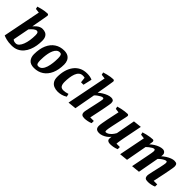

<svg xmlns="http://www.w3.org/2000/svg" viewBox="203 -1854 2980 2980"><g transform="rotate(45 1693.0 -364.0)"><path d="M211 9Q141 9 94.5 -3.5Q48 -16 26 -27L150 -652L78 -660L68 -701Q98 -711 132.5 -719.5Q167 -728 199.5 -733Q232 -738 255 -738Q268 -738 274 -730.5Q280 -723 280 -713Q280 -708 276 -685.5Q272 -663 266.5 -631Q261 -599 254.5 -564.5Q248 -530 242.5 -500Q237 -470 234 -450.5Q231 -431 231 -430Q255 -458 277.5 -477Q300 -496 324 -505.5Q348 -515 373 -515Q409 -515 437 -502Q465 -489 481.5 -459Q498 -429 498 -376Q498 -324 489 -270Q480 -216 459.5 -166Q439 -116 405.5 -76.5Q372 -37 324 -14Q276 9 211 9ZM234 -60Q264 -60 288 -85.5Q312 -111 329 -154.5Q346 -198 354.5 -253Q363 -308 363 -366Q363 -406 353.5 -419Q344 -432 327 -432Q315 -432 301.5 -425.5Q288 -419 274 -408Q260 -397 246 -382.5Q232 -368 220 -353L168 -83Q178 -72 193.5 -66Q209 -60 234 -60Z M703 10Q625 10 589 -32.5Q553 -75 553 -142Q553 -261 589.5 -344Q626 -427 692 -471Q758 -515 846 -515Q901 -515 934.5 -494Q968 -473 983.5 -438.5Q999 -404 999 -361Q999 -244 962 -161Q925 -78 858.5 -34Q792 10 703 10ZM733 -56Q772 -56 797.5 -84Q823 -112 837.5 -157.5Q852 -203 858 -256.5Q864 -310 864 -361Q864 -400 855.5 -423.5Q847 -447 819 -447Q786 -447 763 -426.5Q740 -406 725 -372.5Q710 -339 702 -298.5Q694 -258 691 -217Q688 -176 688 -142Q688 -103 696.5 -79.5Q705 -56 733 -56Z M1224 10Q1177 10 1139 -6Q1101 -22 1079 -57.5Q1057 -93 1057 -151Q1057 -226 1075 -291.5Q1093 -357 1129.5 -407.5Q1166 -458 1221 -486.5Q1276 -515 1351 -515Q1381 -515 1410.5 -510Q1440 -505 1465 -493L1432 -350H1378L1368 -439Q1358 -442 1347.5 -443Q1337 -444 1326 -444Q1287 -444 1261 -421Q1235 -398 1220.5 -359Q1206 -320 1199.5 -272Q1193 -224 1193 -174Q1193 -123 1210 -95Q1227 -67 1273 -67Q1293 -67 1316.5 -71.5Q1340 -76 1368 -85L1380 -36Q1343 -11 1301.5 -0.5Q1260 10 1224 10Z M1464 10 1595 -651 1523 -660 1513 -701Q1543 -711 1577 -719.5Q1611 -728 1643.5 -733Q1676 -738 1698 -738Q1712 -738 1718 -730.5Q1724 -723 1724 -712Q1724 -710 1720.5 -688.5Q1717 -667 1712 -635Q1707 -603 1701 -567Q1695 -531 1689 -498.5Q1683 -466 1679.5 -444Q1676 -422 1675 -418Q1703 -443 1738 -465Q1773 -487 1810 -501Q1847 -515 1880 -515Q1909 -515 1924 -501.5Q1939 -488 1939 -452Q1939 -442 1934 -411.5Q1929 -381 1921 -338.5Q1913 -296 1903 -247.5Q1893 -199 1883 -151.5Q1873 -104 1865 -66H1943V-18Q1915 -5 1876.5 2.5Q1838 10 1809 10Q1791 10 1774.5 6Q1758 2 1747 -12Q1736 -26 1736 -56Q1736 -64 1741 -89.5Q1746 -115 1754 -151Q1762 -187 1770.5 -226Q1779 -265 1787 -301.5Q1795 -338 1800 -364.5Q1805 -391 1805 -400Q1805 -414 1799.5 -418.5Q1794 -423 1784 -423Q1771 -423 1748.5 -411.5Q1726 -400 1703 -383Q1680 -366 1664 -348L1601 -4Z M2133 10Q2104 10 2086 1.5Q2068 -7 2059.5 -24Q2051 -41 2051 -65Q2051 -89 2058.5 -134Q2066 -179 2077 -233.5Q2088 -288 2099.5 -340.5Q2111 -393 2119 -432L2052 -440L2042 -481Q2073 -491 2108.5 -498.5Q2144 -506 2177.5 -510.5Q2211 -515 2234 -515Q2248 -515 2254 -508Q2260 -501 2260 -490Q2260 -485 2254.5 -458Q2249 -431 2240 -391.5Q2231 -352 2221.5 -307Q2212 -262 2203 -220.5Q2194 -179 2188.5 -148Q2183 -117 2183 -105Q2183 -89 2185 -81Q2187 -73 2200 -73Q2217 -73 2240 -85.5Q2263 -98 2286.5 -123.5Q2310 -149 2330 -186L2388 -502L2524 -517L2462 -205Q2456 -175 2451.5 -147Q2447 -119 2444 -98Q2441 -77 2441 -66H2515V-18Q2475 -2 2440 4Q2405 10 2374 10Q2344 10 2325.5 -2.5Q2307 -15 2307 -43Q2307 -47 2307.5 -54.5Q2308 -62 2309 -71Q2310 -80 2311 -87Q2291 -59 2260.5 -37Q2230 -15 2196.5 -2.5Q2163 10 2133 10Z M2597 10 2683 -425 2612 -434 2602 -475Q2632 -485 2668 -493.5Q2704 -502 2737.5 -507Q2771 -512 2791 -512Q2805 -512 2810.5 -505.5Q2816 -499 2817 -492Q2818 -485 2818 -485Q2818 -480 2816 -467Q2814 -454 2812 -440Q2810 -426 2808 -418Q2837 -445 2871.5 -467Q2906 -489 2942 -502Q2978 -515 3008 -515Q3037 -515 3055 -497.5Q3073 -480 3073 -454Q3073 -447 3072.5 -437.5Q3072 -428 3070 -418Q3099 -445 3134 -467Q3169 -489 3203.5 -502Q3238 -515 3265 -515Q3303 -515 3317 -500Q3331 -485 3331 -450Q3331 -440 3326 -410Q3321 -380 3313 -337.5Q3305 -295 3295 -246.5Q3285 -198 3275 -151Q3265 -104 3257 -66H3335V-18Q3307 -5 3270.5 2.5Q3234 10 3207 10Q3185 10 3167 6.5Q3149 3 3138.5 -12Q3128 -27 3128 -60Q3128 -68 3133 -92.5Q3138 -117 3145.5 -151Q3153 -185 3162 -222.5Q3171 -260 3178.5 -295Q3186 -330 3191 -356.5Q3196 -383 3196 -393Q3196 -407 3193 -415Q3190 -423 3177 -423Q3163 -423 3141 -411.5Q3119 -400 3097 -383Q3075 -366 3059 -348L2996 -4L2859 10Q2867 -30 2876.5 -79Q2886 -128 2896 -178Q2906 -228 2914.5 -272Q2923 -316 2928.5 -346.5Q2934 -377 2934 -387Q2934 -403 2931 -413Q2928 -423 2913 -423Q2899 -423 2878.5 -411.5Q2858 -400 2836.5 -383Q2815 -366 2797 -348L2734 -4Z"/></g></svg>

Font: Manuale
Style: Bold Italic
Weight: 700
Italic angle: -11°
Version: Version 1.002